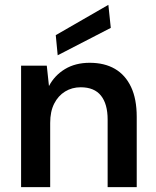

<svg xmlns="http://www.w3.org/2000/svg" viewBox="-20 -772 643 792"><path d="M67 0V-501H173L182 -417Q205 -461 248 -487Q291 -513 350 -513Q411 -513 454 -488Q497 -463 520.5 -413.5Q544 -364 544 -290V0H424V-279Q424 -343 396.5 -377.5Q369 -412 313 -412Q277 -412 248.5 -394.5Q220 -377 203.5 -344.5Q187 -312 187 -265V0ZM218 -544 210 -627 427 -752 437 -657Z"/></svg>

Font: DM Sans 17pt SemiBold
Style: Regular
Weight: 600
Version: Version 4.004;gftools[0.9.30]